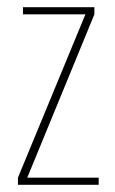

<svg xmlns="http://www.w3.org/2000/svg" viewBox="-20 -515 320 535"><path d="M30 0V-20L218 -475H44V-495H243V-475L56 -20H255V0Z"/></svg>

Font: Moniqa Thin Paragraph
Style: Regular
Weight: 100
Designer: Rajesh Rajput
Foundry: Rajesh Rajput
Version: Version 1.000